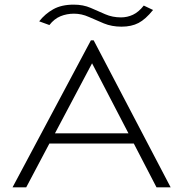

<svg xmlns="http://www.w3.org/2000/svg" viewBox="-20 -808 790 828"><path d="M655 0 557 -189H193L93 0H34L372 -634H384L716 0ZM377 -535 217 -233H534ZM600 -784 640 -765Q608 -725 577.5 -709Q547 -693 504 -693Q462 -693 428 -707Q394 -721 363 -735Q332 -749 299 -749Q268 -749 241 -738Q214 -727 193 -700L149 -716Q174 -748 209.5 -768Q245 -788 298 -788Q339 -788 371 -774Q403 -760 434 -746.5Q465 -733 502 -733Q529 -733 553.5 -744.5Q578 -756 600 -784Z"/></svg>

Font: Inconsolata ExtraExpanded Light
Style: Regular
Weight: 300
Width: 8
Monospace: yes
Designer: Raph Levien, Cyreal, Brenton Simpson
Foundry: Raph Levien, Cyreal, Google
Version: Version 3.001; ttfautohint (v1.8.2.53-6de2)